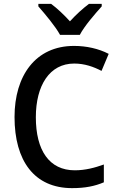

<svg xmlns="http://www.w3.org/2000/svg" viewBox="-20 -961 610 991"><path d="M290 -781H392C415 -826 471 -890 505 -928V-941H439C405 -915 375 -888 341 -851C309 -886 275 -918 244 -941H178V-928C213 -888 266 -825 290 -781ZM363 -633C417 -633 464 -616 504 -595L541 -683C489 -710 426 -724 362 -724C163 -724 55 -570 55 -357C55 -131 157 10 352 10C419 10 469 0 516 -20V-112C469 -95 420 -82 366 -82C234 -82 165 -185 165 -356C165 -520 236 -633 363 -633Z"/></svg>

Font: Noto Sans Khmer SemiCondensed Medium
Style: Regular
Weight: 500
Width: 4
Designer: Danh Hong and the Monotype Design Team
Foundry: Monotype Imaging Inc.
Version: Version 2.004